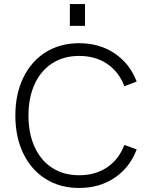

<svg xmlns="http://www.w3.org/2000/svg" viewBox="-20 -921 741 951"><path d="M56 -349Q56 -455 95.5 -536.5Q135 -618 206.5 -662.5Q278 -707 372 -707Q473 -707 548 -656.5Q623 -606 657 -517L596 -494Q569 -565 511 -604.5Q453 -644 372 -644Q296 -644 239.5 -608Q183 -572 152 -505Q121 -438 121 -349Q121 -259 152 -192Q183 -125 239.5 -89Q296 -53 372 -53Q453 -53 511 -92.5Q569 -132 596 -203L657 -181Q623 -91 548 -40.5Q473 10 372 10Q278 10 206.5 -34.5Q135 -79 95.5 -160.5Q56 -242 56 -349ZM326 -901H401V-793H326Z"/></svg>

Font: Hanken Grotesk Light
Style: Regular
Weight: 300
Designer: Alfredo Marco Pradil
Foundry: Hanken Design Co.
Version: Version 3.014